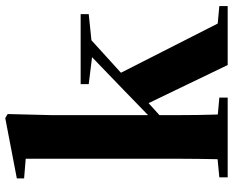

<svg xmlns="http://www.w3.org/2000/svg" viewBox="-96 -770 866 713"><g transform="rotate(-90 336.5 -413.0)"><path d="M35 0V-31L139 -41H219L331 -31V0ZM101 0Q102 -17 102.5 -46.5Q103 -76 103.5 -111Q104 -146 104 -179.5Q104 -213 104 -238V-750L31 -756V-783L255 -826L270 -817L266 -656V-246Q266 -218 266 -183Q266 -148 266.5 -112Q267 -76 268 -46.5Q269 -17 270 0ZM182 -177V-221H189L356 -383L525 -546H588ZM452 0 307 -301 420 -403 606 -37 671 -31V0ZM381 -516V-546H641V-516L525 -504L503 -501Z"/></g></svg>

Font: Noto Serif JP Black
Style: Regular
Weight: 900
Designer: Ryoko NISHIZUKA 西塚涼子 (kana & ideographs); Frank Grießhammer (Latin, Greek & Cyrillic); Wenlong ZHANG 张文龙 (bopomofo); San
Foundry: Adobe
Version: Version 2.003-H1;hotconv 1.1.1;makeotfexe 2.6.0